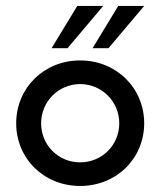

<svg xmlns="http://www.w3.org/2000/svg" viewBox="-20 -615 538 643"><path d="M152.8 -453.6H206.1L325.7 -595.2H238.8ZM290 -453.6H343.3L462.9 -595.2H376ZM248.5 7.8C370.1 7.8 462.9 -84.5 462.9 -202.1C462.9 -319.8 370.1 -412.6 248.5 -412.6C126.5 -412.6 34.2 -319.8 34.2 -202.1C34.2 -84.5 126.5 7.8 248.5 7.8ZM248.5 -71.3C175.3 -71.3 117.7 -128.9 117.7 -202.1C117.7 -274.9 175.3 -333 248.5 -333.5C321.3 -333 379.4 -274.9 379.4 -202.1C379.4 -128.9 321.3 -71.3 248.5 -71.3Z"/></svg>

Font: Now Medium
Style: Regular
Weight: 500
Designer: Alfredo Marco Pradil
Foundry: Alfredo Marco Pradil
Version: Version 1.200;hotconv 1.0.109;makeotfexe 2.5.65596